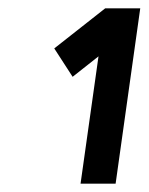

<svg xmlns="http://www.w3.org/2000/svg" viewBox="-20 -820 356 460"><path d="M232 -800 110 -704 154 -636 216 -685 173 -380H257L316 -800Z"/></svg>

Font: Unageo
Style: Bold-Italic
Weight: 700
Designer: Richard Sepsi
Foundry: Richard Sepsi
Version: Version 2.000